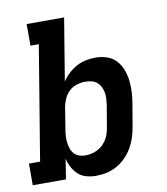

<svg xmlns="http://www.w3.org/2000/svg" viewBox="-87 -805 770 883"><g transform="rotate(-10 298.0 -363.5)"><path d="M291 8Q268 8 246 2Q224 -4 208 -18.5Q192 -33 181.5 -52.5Q171 -72 166 -94L151 0H-4V-101H48L136 -634H97V-735H272L224 -444Q237 -464 255 -480.5Q273 -497 293.5 -508Q314 -519 336.5 -523.5Q359 -528 381 -528Q409 -528 434.5 -519.5Q460 -511 477.5 -492Q495 -473 504.5 -448Q514 -423 517 -396.5Q520 -370 518.5 -342.5Q517 -315 512 -287L495 -187Q491 -162 483.5 -138Q476 -114 463 -91Q450 -68 431 -48.5Q412 -29 389 -16Q366 -3 341 2.5Q316 8 291 8ZM259 -93Q280 -93 301.5 -100.5Q323 -108 340 -124Q357 -140 366 -161Q375 -182 378 -203L395 -303Q397 -318 398 -333Q399 -348 396.5 -362Q394 -376 387.5 -389Q381 -402 370.5 -411Q360 -420 345.5 -423.5Q331 -427 316 -427Q297 -427 277 -421Q257 -415 241.5 -401Q226 -387 217.5 -368Q209 -349 205 -330L189 -230Q186 -214 185 -198.5Q184 -183 185.5 -168Q187 -153 191.5 -139Q196 -125 205.5 -114Q215 -103 229 -98Q243 -93 259 -93Z"/></g></svg>

Font: Iosevka Etoile Oblique
Style: Bold
Weight: 700
Italic angle: -9°
Designer: Belleve Invis
Foundry: Belleve Invis
Version: Version 15.5.2; ttfautohint (v1.8.4)